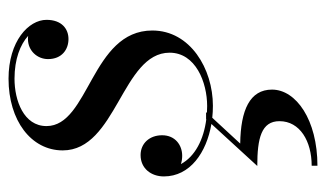

<svg xmlns="http://www.w3.org/2000/svg" viewBox="-177 -332 764 450"><g transform="rotate(-90 205.0 -107.0)"><path d="M146 166C146 214 99 241.5 41.5 241.5V255C149 255 220 205 220 148.5C220 96.5 172 75 93.5 74L154 8.5C163 9.5 172.5 10 182 10C268.5 10 358.5 -43 358.5 -132C358.5 -275 134.5 -280 134.5 -380C134.5 -433.5 194.5 -455 245.5 -455C291.5 -455 325.5 -441.5 346 -423C343.5 -423.5 341 -423.5 338.5 -423.5C311 -423.5 291.5 -401.5 291.5 -376.5C291.5 -344 314 -328.5 338.5 -328.5C362 -328.5 383.5 -344 383.5 -380C383.5 -422 333.5 -469 245.5 -469C147.5 -469 77.5 -416 77.5 -342C77.5 -216 306.5 -203 306.5 -91.5C306.5 -30.5 237 -3.5 181.5 -3.5C176 -3.5 171 -4 165.5 -4L167 -6H150.5V-5.5C103 -11.5 63 -32 45.5 -65C51.5 -63 58 -62 65 -62C90 -62 113 -78.5 113 -109C113 -138.5 94 -159.5 66.5 -159.5C35 -159.5 16.5 -134.5 16.5 -105C16.5 -43.5 72.5 -5 139.5 6.5L41 114C106 114 146 123.5 146 166Z"/></g></svg>

Font: Bodoni* 16pt
Style: Italic
Weight: 400
Italic angle: -13°
Version: Version 2.3